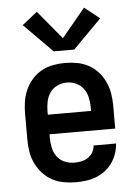

<svg xmlns="http://www.w3.org/2000/svg" viewBox="-54 -809 609 859"><g transform="rotate(-5 250.0 -379.5)"><path d="M252 8Q225 8 197.5 3Q170 -2 146 -15Q122 -28 103.5 -48.5Q85 -69 73 -93.5Q61 -118 56.5 -145.5Q52 -173 52 -200V-320Q52 -347 56.5 -374Q61 -401 72.5 -426Q84 -451 102.5 -471.5Q121 -492 145 -505Q169 -518 196 -523Q223 -528 250 -528Q277 -528 304 -523Q331 -518 355 -505Q379 -492 397.5 -471.5Q416 -451 427.5 -426Q439 -401 443.5 -374Q448 -347 448 -320V-216H153V-200Q153 -178 157.5 -156Q162 -134 175 -116Q188 -98 209 -89Q230 -80 252 -80Q268 -80 284 -83Q300 -86 313.5 -95Q327 -104 335.5 -118Q344 -132 345 -149H446Q444 -125 436.5 -103Q429 -81 415.5 -62Q402 -43 383.5 -29Q365 -15 343 -6.5Q321 2 298 5Q275 8 252 8ZM347 -304V-320Q347 -342 342.5 -363.5Q338 -385 325.5 -403Q313 -421 292.5 -430.5Q272 -440 250 -440Q228 -440 207.5 -430.5Q187 -421 174.5 -403Q162 -385 157.5 -363.5Q153 -342 153 -320V-304ZM204 -584 76 -713 144 -767 250 -639 356 -767 424 -713 296 -584Z"/></g></svg>

Font: Iosevka SS04 Semibold
Style: Regular
Weight: 600
Monospace: yes
Designer: Belleve Invis
Foundry: Belleve Invis
Version: Version 19.0.0; ttfautohint (v1.8.4)